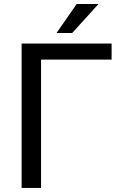

<svg xmlns="http://www.w3.org/2000/svg" viewBox="-20 -925 605 945"><path d="M529.3 -710.9V-631.8H182.1V0H86.4V-710.9ZM258.3 -762.7 357.4 -905.3H464.8L335.4 -762.7Z"/></svg>

Font: Bert Sans Medium
Style: Regular
Weight: 500
Designer: Christian Robertson, Adam Twardoch, & Cristiano Sobral
Foundry: Google
Version: Version 12.135;January 10, 2020;FontCreator 12.0.0.2547 64-b